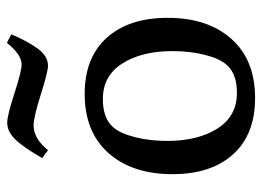

<svg xmlns="http://www.w3.org/2000/svg" viewBox="-122 -633 764 560"><g transform="rotate(-90 260.0 -353.0)"><path d="M32 -232Q32 -349 93.5 -418.5Q155 -488 266 -488Q372 -488 430 -423.5Q488 -359 488 -246Q488 -129 426.5 -60Q365 9 254 9Q148 9 90 -55Q32 -119 32 -232ZM269 -44Q325 -44 351 -74Q369 -94 380 -137.5Q391 -181 391 -232Q391 -321 355 -378Q319 -435 251 -435Q195 -435 169 -405Q151 -385 140 -341.5Q129 -298 129 -247Q129 -158 165 -101Q201 -44 269 -44ZM415 -715 440 -702Q419 -653 397.5 -624Q376 -595 348 -595Q331 -595 264.5 -616Q198 -637 174 -637Q136 -637 102 -595L79 -612Q111 -668 134 -691Q157 -714 182 -714Q203 -714 267.5 -693Q332 -672 352 -672Q381 -672 415 -715Z"/></g></svg>

Font: Poly
Style: Regular
Weight: 400
Designer: Jos Nicols Silva Schwarzenberg
Foundry: Jose Nicolas Silva Schwarzenberg
Version: Version 1.001